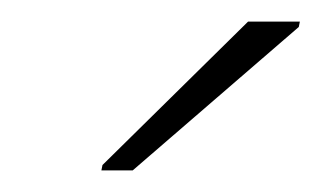

<svg xmlns="http://www.w3.org/2000/svg" viewBox="-20 -763 298 178"><path d="M74 -605 75 -610 210 -743H258L257 -738L103 -605Z"/></svg>

Font: Saira Thin Thin
Style: Italic
Weight: 250
Italic angle: -12°
Version: Version 1.101